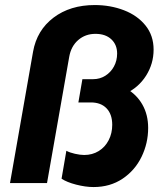

<svg xmlns="http://www.w3.org/2000/svg" viewBox="-20 -740 669 776"><path d="M228.8 -17.8 248.2 -130.6Q261.8 -123.2 283.1 -118.4Q304.4 -113.6 320.2 -113.6Q353.2 -113.6 379 -129.5Q404.8 -145.4 419.2 -173.4Q433.6 -201.4 433.6 -235.6Q433.6 -278.2 410.7 -302.1Q387.8 -326 347.2 -326H296.8L313 -420H356.6Q383.4 -420 405.4 -433.7Q427.4 -447.4 440.4 -471Q453.4 -494.6 453.4 -523.6Q453.4 -559.2 429.9 -581.2Q406.4 -603.2 365.8 -603.2Q325.2 -603.2 296.3 -578.3Q267.4 -553.4 259.8 -510.6L170 0H20.4L113.6 -531Q129 -617.8 196.3 -668.7Q263.6 -719.6 362.8 -719.6Q426.4 -719.6 480.9 -698.6Q535.4 -677.6 568.1 -637Q600.8 -596.4 600.8 -539.4Q600.8 -482.4 570.4 -434.2Q540 -386 485.8 -360.6L488.8 -383.2Q532.2 -358.4 555.5 -317.3Q578.8 -276.2 578.8 -223Q578.8 -161 552 -106Q525.2 -51 475.1 -17.5Q425 16 358.2 16Q325.6 16 287.7 6.2Q249.8 -3.6 228.8 -17.8Z"/></svg>

Font: Fixel Italic Variable Display Thin
Style: Italic
Weight: 100
Italic angle: -10°
Designer: AlfaBravo + MacPaw
Foundry: Kyrylo Tkachov, Marchela Mozhyna, Serhii Makarenko, Maria Weinstein, Zakhar Kryvoshyya
Version: Version 1.210;Glyphs 3.2 (3217)